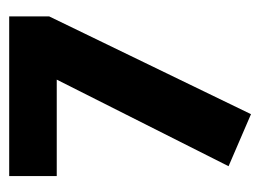

<svg xmlns="http://www.w3.org/2000/svg" viewBox="-96 -462 579 428"><g transform="rotate(-90 194.0 -248.5)"><path d="M371 -518V-429L153 21L37 -29L230 -412H15V-518Z"/></g></svg>

Font: Mukta Malar ExtraBold
Style: Regular
Weight: 800
Designer: Aadarsh Rajan, Girish Dalvi, Yashodeep Gholap
Foundry: Ek Type
Version: Version 2.538;PS 1.000;hotconv 16.6.51;makeotf.lib2.5.65220;